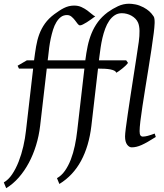

<svg xmlns="http://www.w3.org/2000/svg" viewBox="-69 -762 870 1019"><path d="M436.5 -675.3Q426.3 -668 414.6 -659.4Q402.8 -650.9 391.6 -643.8Q380.4 -636.7 370.8 -632.1Q361.3 -627.4 355.5 -627.4Q349.1 -627.4 342.8 -636Q336.4 -644.5 328.6 -654.8Q320.8 -665 310.5 -673.6Q300.3 -682.1 286.6 -682.1Q268.1 -682.1 254.4 -671.9Q240.7 -661.6 230.2 -644.3Q219.7 -627 212.6 -604.5Q205.6 -582 200.4 -557.9Q195.3 -533.7 192.1 -509.5Q189 -485.4 187 -464.8L184.1 -441.9H383.8Q388.7 -481 396.2 -517.1Q403.8 -553.2 417 -585.4Q430.2 -617.7 450.9 -645.8Q471.7 -673.8 502.4 -696.8Q528.8 -715.8 557.1 -729Q585.4 -742.2 615.7 -742.2Q630.9 -742.2 650.1 -738.5Q669.4 -734.9 692.4 -723.1Q710.4 -713.4 722.7 -702.6Q734.9 -691.9 746.1 -675.3Q749.5 -670.4 750.7 -661.1Q752 -651.9 751.7 -639.9Q751.5 -627.9 750 -614.5Q748.5 -601.1 747.1 -587.9Q742.2 -547.9 734.6 -498.8Q727.1 -449.7 718.8 -397.7Q710.4 -345.7 702.1 -294.2Q693.8 -242.7 687 -198Q680.2 -153.3 676 -118.7Q671.9 -84 671.9 -65.9Q671.9 -49.3 676.5 -43.2Q681.2 -37.1 689 -37.1Q700.2 -37.1 715.1 -41Q730 -44.9 752 -53.2L757.8 -35.2Q733.9 -20 715.6 -9.5Q697.3 1 682.4 7.6Q667.5 14.2 654.8 17.1Q642.1 20 629.9 20Q616.2 20 605.5 5.4Q594.7 -9.3 594.7 -38.1Q594.7 -49.8 598.6 -81.1Q602.5 -112.3 608.9 -155.3Q615.2 -198.2 623 -249.5Q630.9 -300.8 638.9 -352.5Q647 -404.3 654.5 -453.1Q662.1 -502 667.5 -540Q671.9 -571.8 671.4 -598.4Q670.9 -625 663.6 -642.1Q658.7 -653.3 649.7 -662.6Q640.6 -671.9 628.9 -678.5Q617.2 -685.1 604 -688.5Q590.8 -691.9 577.6 -691.9Q556.2 -691.9 539.6 -680.9Q522.9 -669.9 510.5 -651.6Q498 -633.3 489.3 -609.6Q480.5 -585.9 474.6 -560.5Q468.8 -535.2 465.1 -510.3Q461.4 -485.4 459 -464.8L456.1 -441.9H600.6L610.4 -428.2Q605.5 -421.4 597.2 -413.3Q588.9 -405.3 579.6 -397.9Q570.3 -390.6 561.8 -384.5Q553.2 -378.4 548.3 -376Q545.9 -382.8 537.6 -387Q529.3 -391.1 516.8 -393.6Q504.4 -396 488.3 -397Q472.2 -397.9 454.1 -397.9H451.2L416 -94.2Q403.3 13.7 361.1 91.8Q318.8 169.9 246.1 214.4L233.4 183.6Q257.8 169.9 275.9 144Q293.9 118.2 306.9 84.5Q319.8 50.8 328.1 11.5Q336.4 -27.8 340.8 -67.9L378.9 -397.9H179.2L144 -94.2Q137.7 -40.5 122.3 9.5Q106.9 59.6 83.7 102.8Q60.5 146 30.3 180.4Q0 214.8 -36.1 236.8L-48.8 206.1Q-24.4 192.4 -4.6 163.1Q15.1 133.8 30 95.7Q44.9 57.6 54.7 14.9Q64.5 -27.8 68.8 -67.9L106.9 -397.9H31.7L24.4 -413.1L73.7 -441.9H111.8Q116.7 -481 122.6 -515.6Q128.4 -550.3 139.6 -580.6Q150.9 -610.8 169.9 -637.5Q189 -664.1 219.7 -687Q232.9 -696.3 245.1 -704.6Q257.3 -712.9 270 -719.2Q282.7 -725.6 296.1 -729Q309.6 -732.4 324.7 -732.4Q346.2 -732.4 363.5 -724.4Q380.9 -716.3 394.5 -706.3Q408.2 -696.3 418.7 -687Q429.2 -677.7 436.5 -675.3Z"/></svg>

Font: Gentium Plus APac
Style: Italic
Weight: 400
Italic angle: -8°
Designer: J. Victor Gaultney, Annie Olsen, Iska Routamaa, Becca Hirsbrunner
Foundry: SIL International
Version: Version 5.000